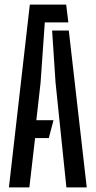

<svg xmlns="http://www.w3.org/2000/svg" viewBox="-20 -820 418 840"><path d="M19 0 110.5 -800H269.5L279 -722H176L157.5 -458L139 -294H214L193.5 -216H133.5L108.5 0ZM270.5 0 223 -459 208 -686.5H281L359.5 0Z"/></svg>

Font: Big Shoulders Stencil Display SemiBold
Style: Regular
Weight: 600
Designer: Patric King
Foundry: XO Type Co
Version: Version 1.000